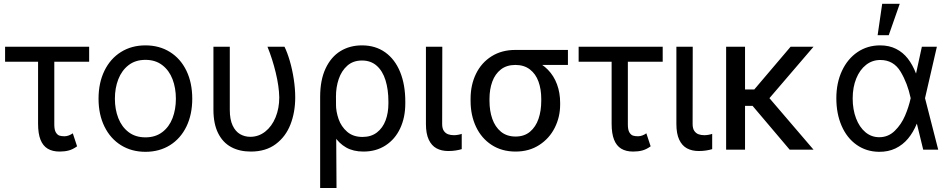

<svg xmlns="http://www.w3.org/2000/svg" viewBox="-20 -771 4895 989"><path d="M439.2 -453H6.2V-530.4H439.2ZM259.7 -530.4V-129.8Q259.7 -102.2 267.6 -89.1Q275.6 -76 286.1 -72.5Q296.6 -69.1 312.2 -69.1Q323.5 -69.1 334.9 -73.5Q346.3 -78 355 -84.3L377.1 -17.3Q355 -1.4 334.1 4.1Q313.2 9.7 287.3 9.7Q250 9.7 225.5 -5.2Q201 -20 188.5 -51.6Q176.1 -83.2 176.1 -134V-530.4Z M487.6 -262.4Q487.6 -344.3 518 -406.6Q548.3 -468.9 603.1 -503.1Q657.8 -537.3 729.3 -537.3Q800.8 -537.3 855.5 -503.1Q910.2 -468.9 940.3 -406.6Q970.3 -344.3 970.3 -262.4Q970.3 -181.3 940.3 -119.3Q910.2 -57.3 855.5 -23.1Q800.8 11 729.3 11Q657.8 11 603.1 -23.1Q548.3 -57.3 518 -119.3Q487.6 -181.3 487.6 -262.4ZM886 -262.4Q886 -317.3 868.8 -362.7Q851.5 -408.1 816.1 -435.4Q780.7 -462.7 729.3 -462.7Q677.5 -462.7 642.3 -435.4Q607 -408.1 589.4 -362.7Q571.8 -317.3 571.8 -262.4Q571.8 -207.9 589.4 -162.6Q607 -117.4 642.3 -90.5Q677.5 -63.5 729.3 -63.5Q780.7 -63.5 816.1 -90.5Q851.5 -117.4 868.8 -162.6Q886 -207.9 886 -262.4Z M1163.7 -530.4V-204.4Q1163.7 -155.7 1178.2 -124.8Q1192.7 -93.9 1216.5 -80.1Q1240.3 -66.3 1269.3 -66.3Q1312.2 -66.3 1346.3 -93.2Q1380.5 -120.2 1399.5 -166.6Q1418.5 -213.1 1418.5 -269.3Q1417.5 -325.6 1400.4 -396.6Q1383.3 -467.5 1357.7 -530.4H1445.4Q1459.9 -501 1472.7 -457.4Q1485.5 -413.7 1493.1 -364Q1500.7 -314.2 1500.7 -269.3Q1500.7 -193 1476.2 -130Q1451.7 -67 1400.4 -28.7Q1349.1 9.7 1272.1 9.7Q1213.7 9.7 1170.8 -13.5Q1127.8 -36.6 1103.6 -84.9Q1079.4 -133.3 1079.4 -205.8V-530.4Z M1844.6 -537.3Q1914 -537.3 1964.3 -501.4Q2014.5 -465.5 2041.1 -400.2Q2067.7 -334.9 2067.7 -247.9V-238.3Q2067.7 -166.1 2041.4 -110Q2015.2 -53.9 1966.3 -22.1Q1917.5 9.7 1852.2 9.7Q1799.7 9.7 1762.8 -11.4Q1725.8 -32.5 1701 -71.3Q1676.1 -110.2 1656.1 -168.5L1710.6 -234.1Q1710.6 -196.5 1724.1 -157.6Q1737.6 -118.8 1768.3 -92.2Q1799 -65.6 1847.4 -65.6Q1891.6 -65.6 1921.6 -88.7Q1951.7 -111.9 1966.2 -150.9Q1980.7 -189.9 1980.7 -238.3V-247.9Q1980.7 -309.7 1965.8 -357.6Q1951 -405.4 1920.6 -432.3Q1890.2 -459.3 1844.6 -459.3Q1799 -459.3 1769 -432.7Q1739 -406.1 1724.6 -363.4Q1710.3 -320.8 1710.6 -273.5L1713.4 197.5H1629.1V-272.1Q1629.1 -358.8 1657.1 -418.3Q1685.1 -477.9 1733.4 -507.6Q1781.8 -537.3 1844.6 -537.3Z M2258.3 -530.4 2257.6 -132.6Q2257.6 -109.5 2266.2 -96.9Q2274.9 -84.3 2288.2 -79.4Q2301.5 -74.6 2318.4 -74.6Q2328 -74.6 2340.3 -76.8Q2352.6 -79.1 2358.4 -81.5V-2.8Q2344.6 1.4 2327.7 4.1Q2310.8 6.9 2288.7 6.9Q2254.1 6.9 2228.6 -6.9Q2203 -20.7 2188.5 -51.6Q2174 -82.5 2174 -131.9V-530.4Z M2634.7 -513.8Q2645 -512.4 2654.2 -507.1Q2663.3 -501.7 2676.8 -491.7Q2684 -486.2 2692.5 -480.7Q2701 -475.1 2710.1 -469.6Q2719.3 -464.1 2730 -459.9Q2771.8 -443 2802.3 -411.8Q2832.9 -380.5 2849.1 -336.8Q2865.3 -293.2 2865.3 -241.7V-232Q2865.3 -168.5 2837.7 -113.3Q2810.1 -58 2757.9 -24.2Q2705.8 9.7 2636 9.7Q2564.9 9.7 2512.4 -24.5Q2459.9 -58.7 2432 -117.9Q2404 -177.1 2404 -251.4V-262.4Q2404 -333.9 2432 -391.1Q2459.9 -448.2 2512.1 -481Q2564.2 -513.8 2634.7 -513.8ZM2636 -67.7Q2680.6 -67.7 2710.1 -92.5Q2739.6 -117.4 2753.8 -158.7Q2768 -199.9 2768 -251.4V-262.4Q2768 -311.1 2753.8 -350.7Q2739.6 -390.2 2709.6 -413.3Q2679.6 -436.5 2634.7 -436.5Q2589.8 -436.5 2560.1 -413.3Q2530.4 -390.2 2515.9 -350.7Q2501.4 -311.1 2501.4 -262.4V-251.4Q2501.4 -199.9 2515.9 -158.7Q2530.4 -117.4 2560.4 -92.5Q2590.5 -67.7 2636 -67.7ZM2905.4 -436.5H2634.7V-513.8H2905.4Z M3393.6 -453H2960.6V-530.4H3393.6ZM3214.1 -530.4V-129.8Q3214.1 -102.2 3222 -89.1Q3230 -76 3240.5 -72.5Q3251 -69.1 3266.6 -69.1Q3278 -69.1 3289.4 -73.5Q3300.8 -78 3309.4 -84.3L3331.5 -17.3Q3309.4 -1.4 3288.5 4.1Q3267.6 9.7 3241.7 9.7Q3204.4 9.7 3179.9 -5.2Q3155.4 -20 3143 -51.6Q3130.5 -83.2 3130.5 -134V-530.4Z M3548.3 -530.4 3547.7 -132.6Q3547.7 -109.5 3556.3 -96.9Q3564.9 -84.3 3578.2 -79.4Q3591.5 -74.6 3608.4 -74.6Q3618.1 -74.6 3630.4 -76.8Q3642.6 -79.1 3648.5 -81.5V-2.8Q3634.7 1.4 3617.7 4.1Q3600.8 6.9 3578.7 6.9Q3544.2 6.9 3518.6 -6.9Q3493.1 -20.7 3478.6 -51.6Q3464.1 -82.5 3464.1 -131.9V-530.4Z M3817.7 0H3720.3V-530.4H3817.7ZM3909.5 -225.8H3786.6L3771.4 -310.1H3865.3L4052.5 -530.4H4170.6ZM3852.9 -230 3915.7 -297.7 4170.6 0H4047.7Z M4288 -265.2Q4288 -343.9 4317 -406.1Q4346 -468.2 4397.3 -502.8Q4448.5 -537.3 4513.8 -537.3Q4560.1 -537.3 4595.6 -519.3Q4631.2 -501.4 4656.1 -469.4Q4680.9 -437.5 4698.2 -393H4730.7L4744.5 -266.6L4812.8 0H4735.5L4670.6 -266.6Q4655 -341.5 4619 -401.8Q4582.9 -462 4514.5 -462Q4473.1 -462 4441 -436.8Q4408.8 -411.6 4390.5 -366.5Q4372.2 -321.5 4372.2 -263.8Q4372.2 -207.2 4389.5 -161.6Q4406.8 -116 4437.7 -90.1Q4468.6 -64.2 4509 -64.2Q4555.6 -64.2 4589.3 -97.4Q4622.9 -130.5 4641.9 -175.1Q4660.9 -219.6 4670.6 -263.8L4728.6 -530.4H4805.9L4744.5 -263.8L4730.7 -133.3H4702.3Q4684 -89.1 4657.3 -57Q4630.5 -24.9 4593.1 -6.7Q4555.6 11.4 4508.3 11Q4442.7 10.4 4392.6 -24.9Q4342.5 -60.1 4315.3 -122.6Q4288 -185.1 4288 -265.2ZM4524.2 -751.4H4614.6L4558 -589.8H4500.7Z"/></svg>

Font: Pretendard Variable
Style: Regular
Weight: 400
Designer: Base glyphs from Inter by Rasmus Andersson; Hangul glyphs from Noto Sans CJK(Source Han Sans) by Jang Soo-young and Kang
Foundry: Kil Hyung-jin
Version: Version 1.100;FEAKit 1.0